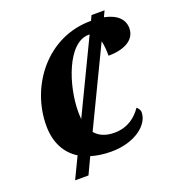

<svg xmlns="http://www.w3.org/2000/svg" viewBox="-150 -880 1005 1094"><g transform="rotate(-20 352.5 -333.5)"><path d="M118 93H199L246 -7C282 4 324 10 369 10C514 10 607 -67 607 -142C607 -157 596 -170 588 -176C557 -131 507 -85 422 -85C371 -85 332 -101 306 -132L531 -600C538 -571 540 -536 540 -509C633 -509 705 -544 705 -616C705 -668 669 -708 590 -724L607 -760H528L514 -730C513 -730 512 -730 512 -730C247 -730 70 -496 70 -255C70 -155 109 -80 180 -36ZM268 -268C268 -424 345 -660 474 -660C476 -660 478 -660 480 -660L270 -223C269 -237 268 -252 268 -268Z"/></g></svg>

Font: Noto Serif SemiCondensed Black
Style: Italic
Weight: 900
Width: 4
Italic angle: -12°
Designer: Monotype Design Team
Foundry: Monotype Imaging Inc.
Version: Version 2.014